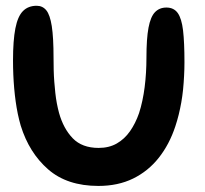

<svg xmlns="http://www.w3.org/2000/svg" viewBox="-20 -610 694 649"><path d="M312.5 18.5Q207 18.5 142.8 -37.5Q78.5 -93.5 50 -185.5Q44.5 -204.5 40.2 -225Q36 -245.5 33 -267Q30 -288.5 28 -311.2Q26 -334 25 -357.5Q24 -381 24 -405.5Q24 -473.5 32 -514.2Q40 -555 57.8 -572.8Q75.5 -590.5 104 -590.5Q124 -590.5 136.5 -575.2Q149 -560 155 -521.8Q161 -483.5 161 -414Q161 -393.5 161.5 -373.2Q162 -353 163.5 -333.8Q165 -314.5 167 -296Q169 -277.5 172.2 -260.5Q175.5 -243.5 179.5 -228.5Q194.5 -175 226 -142.5Q257.5 -110 313.5 -110Q348.5 -110 374.8 -125Q401 -140 419.5 -166.5Q438 -193 450 -227.5Q456.5 -247.5 461.2 -269.8Q466 -292 469 -315.8Q472 -339.5 473.5 -364.5Q475 -389.5 475 -414.5Q475 -479.5 482 -516.5Q489 -553.5 504 -569Q519 -584.5 542.5 -584.5Q567.5 -584.5 580.8 -566Q594 -547.5 598.8 -507Q603.5 -466.5 603.5 -399.5Q603.5 -376 602.2 -352.8Q601 -329.5 598.8 -307.2Q596.5 -285 592.8 -263.8Q589 -242.5 584 -222.2Q579 -202 572.5 -182.5Q552.5 -122 516.8 -76.8Q481 -31.5 430 -6.5Q379 18.5 312.5 18.5Z"/></svg>

Font: Gluten Thin
Style: Regular
Weight: 400
Version: Version 1.300